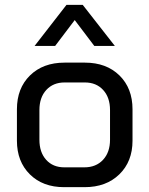

<svg xmlns="http://www.w3.org/2000/svg" viewBox="-20 -766 618 794"><path d="M50 -184V-314Q50 -401 104 -454Q158 -507 247 -507H331Q420 -507 474 -454Q528 -401 528 -314V-184Q528 -98 473.5 -45Q419 8 330 8H245Q157 8 103.5 -45Q50 -98 50 -184ZM329 -74Q377 -74 406 -105Q435 -136 435 -188V-311Q435 -363 406.5 -394Q378 -425 331 -425H247Q200 -425 171.5 -394Q143 -363 143 -311V-188Q143 -136 171 -105Q199 -74 246 -74ZM255 -746H322L455 -576H370L289 -683L208 -576H123Z"/></svg>

Font: Bai Jamjuree Medium
Style: Regular
Weight: 500
Version: Version 1.000; ttfautohint (v1.6)